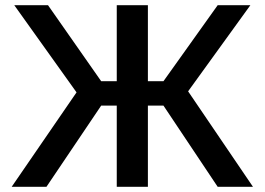

<svg xmlns="http://www.w3.org/2000/svg" viewBox="-20 -720 1020 740"><path d="M275 -364 35 -700H165L370 -407H430V-700H550V-407H610L819 -700H945L705 -368L955 0H819L610 -313H550V0H430V-313H370L159 0H25Z"/></svg>

Font: .
Style: 
Weight: 500
Designer: A.Korolkova, Vitaly Kuzmin
Foundry: ParaType Ltd
Version: Version 1.000; Glyphs 3.2, build 3192.0